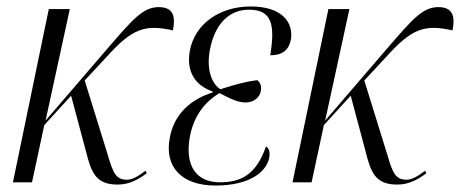

<svg xmlns="http://www.w3.org/2000/svg" viewBox="-20 -564 1423 594"><path d="M20 0H79L117 -177L200 -268L252 -73C268 -15 290 7 345 7C382 7 411 -11 434 -28L430 -36C411 -21 391 -8 373 -8C339 -8 330 -28 314 -83L242 -315L308 -386C387 -474 426 -490 515 -470C523 -511 518 -542 471 -542C422 -542 389 -502 317 -419L121 -191L196 -536H131Z M647 10C756 10 806 -35 813 -77C816 -94 812 -106 803 -111C773 -25 727 0 661 0C586 0 552 -52 567 -139C580 -213 622 -254 659 -276C697 -256 718 -247 740 -247C764 -247 784 -262 787 -283C790 -299 784 -310 776 -316C748 -313 711 -304 662 -288C640 -301 617 -341 629 -408C644 -490 689 -534 750 -534C820 -534 832 -490 816 -393C856 -393 874 -411 880 -442C888 -492 856 -544 755 -544C662 -544 582 -492 567 -405C556 -341 585 -299 638 -281V-278C571 -257 518 -212 505 -136C489 -50 539 10 647 10Z M885 0H944L982 -177L1065 -268L1117 -73C1133 -15 1155 7 1210 7C1247 7 1276 -11 1299 -28L1295 -36C1276 -21 1256 -8 1238 -8C1204 -8 1195 -28 1179 -83L1107 -315L1173 -386C1252 -474 1291 -490 1380 -470C1388 -511 1383 -542 1336 -542C1287 -542 1254 -502 1182 -419L986 -191L1061 -536H996Z"/></svg>

Font: Noto Serif Display Condensed Light
Style: Italic
Weight: 300
Width: 3
Italic angle: -12°
Designer: Monotype Design Team
Foundry: Monotype Imaging Inc.
Version: Version 2.009